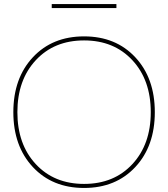

<svg xmlns="http://www.w3.org/2000/svg" viewBox="-20 -920 832 950"><path d="M236 -880V-900H556V-880ZM142.5 -93.5Q46 -197 46 -365Q46 -533 142.5 -636.5Q239 -740 396 -740Q553 -740 649.5 -636.5Q746 -533 746 -365Q746 -197 649.5 -93.5Q553 10 396 10Q239 10 142.5 -93.5ZM157 -108Q248 -10 396 -10Q544 -10 635 -108Q726 -206 726 -365Q726 -524 635 -622Q544 -720 396 -720Q248 -720 157 -622Q66 -524 66 -365Q66 -206 157 -108Z"/></svg>

Font: M PLUS 1p Thin
Style: Regular
Weight: 250
Version: Version 1.062